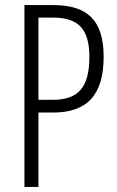

<svg xmlns="http://www.w3.org/2000/svg" viewBox="-20 -734 459 754"><path d="M189 -714H76V0H131V-292H188C323 -292 387 -362 387 -511C387 -655 323 -714 189 -714ZM187 -665C285 -665 331 -623 331 -511C331 -390 287 -342 187 -342H131V-665Z"/></svg>

Font: Noto Sans Kannada ExtraCondensed Light
Style: Regular
Weight: 300
Width: 2
Designer: Jelle Bosma - Monotype Design Team
Foundry: Monotype Imaging Inc.
Version: Version 2.005